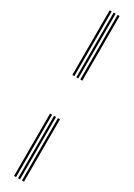

<svg xmlns="http://www.w3.org/2000/svg" viewBox="-273 -912 720 1034"><g transform="rotate(30 87.0 -395.0)"><path d="M105.2 -508V-910H117.8V-508ZM56 -508V-910H68.5V-508ZM80.8 -508V-910H93V-508ZM105.2 120V-268H117.8V120ZM56 120V-268H68.5V120ZM80.8 120V-268H93V120Z"/></g></svg>

Font: Big Shoulders Inline Text Light
Style: Regular
Weight: 300
Designer: Patric King
Foundry: XO Type Co
Version: Version 1.000